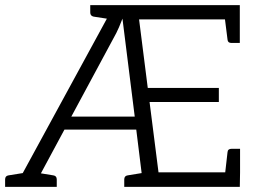

<svg xmlns="http://www.w3.org/2000/svg" viewBox="-31 -731 1005 751"><path d="M908 -149V-57L907 0H455V-29Q455 -43 468 -45L523 -54L502 -224H221L129 -53L178 -45Q191 -43 191 -29V0H94H93H-11V-29Q-11 -43 2 -45L58 -54L387 -658L335 -666Q322 -669 322 -682V-711H907V-563H874Q860 -563 859 -576L849 -655H513L547 -387H825V-332H554L589 -57H850L859 -136Q860 -149 875 -149ZM248 -275H496L448 -658Q433 -619 424 -602Z"/></svg>

Font: Aleo Light
Style: Regular
Weight: 300
Designer: Alessio Laiso
Foundry: Alessio Laiso
Version: Version 2.000